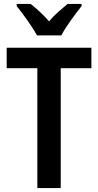

<svg xmlns="http://www.w3.org/2000/svg" viewBox="-20 -957 500 977"><path d="M168 -777H292C315 -821 364 -887 395 -926V-937H324C294 -911 261 -887 230 -848C199 -884 163 -916 136 -937H65V-926C98 -885 146 -819 168 -777ZM289 0V-610H445V-714H14V-610H170V0Z"/></svg>

Font: Noto Sans Gurmukhi UI Condensed SemiBold
Style: Regular
Weight: 600
Width: 3
Designer: Jelle Bosma - Monotype Design Team
Foundry: Monotype Imaging Inc.
Version: Version 2.004